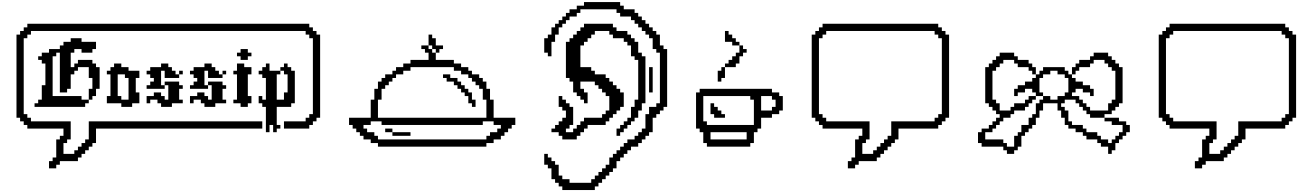

<svg xmlns="http://www.w3.org/2000/svg" viewBox="-20 -1449 12969 1897"><path d="M464.3 142.9V214.3H535.7V178.6H571.4V142.9H750V107.1H785.7V71.4H821.4V35.7H857.1V0H892.9V-35.7H928.6V-178.6H2571.4V-250H857.1V-71.4H821.4V-35.7H785.7V0H750V35.7H714.3V71.4H607.1V-35.7H642.9V-71.4H678.6V-250H285.7V-285.7H250V-321.4H214.3V-1071.4H250V-1107.1H285.7V-1142.9H3000V-1107.1H3035.7V-1071.4H3071.4V-321.4H3035.7V-285.7H3000V-250H2785.7V-178.6H3035.7V-214.3H3071.4V-250H3107.1V-285.7H3142.9V-1107.1H3107.1V-1142.9H3071.4V-1178.6H3035.7V-1214.3H250V-1178.6H214.3V-1142.9H178.6V-1107.1H142.9V-285.7H178.6V-250H214.3V-214.3H250V-178.6H607.1V-107.1H571.4V-71.4H535.7V107.1H500V142.9ZM321.4 -428.6V-392.9H821.4V-428.6H857.1V-464.3H785.7V-500H500V-892.9H535.7V-928.6H571.4V-535.7H642.9V-571.4H678.6V-714.3H714.3V-750H750V-785.7H857.1V-678.6H892.9V-571.4H857.1V-464.3H892.9V-500H928.6V-571.4H964.3V-785.7H928.6V-821.4H892.9V-857.1H750V-821.4H714.3V-785.7H678.6V-928.6H714.3V-964.3H785.7V-928.6H892.9V-964.3H928.6V-1035.7H785.7V-1071.4H678.6V-1035.7H607.1V-1000H571.4V-964.3H464.3V-928.6H392.9V-892.9H357.1V-857.1H392.9V-821.4H428.6V-607.1H392.9V-464.3H357.1V-428.6ZM1071.4 -500H1035.7V-428.6H1178.6V-392.9H1285.7V-428.6H1357.1V-535.7H1321.4V-678.6H1357.1V-750H1250V-785.7H1178.6V-821.4H1107.1V-785.7H1071.4V-750H1035.7V-714.3H1071.4ZM1178.6 -464.3V-500H1142.9V-714.3H1214.3V-678.6H1250V-464.3ZM1500 -500H1428.6V-428.6H1464.3V-464.3H1535.7V-428.6H1571.4V-392.9H1678.6V-428.6H1785.7V-464.3H1750V-571.4H1785.7V-607.1H1750V-642.9H1607.1V-607.1H1642.9V-464.3H1607.1V-500H1571.4V-535.7H1500ZM1428.6 -607.1V-571.4H1607.1V-607.1H1571.4V-750H1607.1V-678.6H1750V-714.3H1714.3V-750H1678.6V-785.7H1642.9V-821.4H1571.4V-785.7H1464.3V-750H1428.6V-714.3H1464.3V-678.6H1500V-642.9H1464.3V-607.1ZM1750 -750V-714.3H1785.7V-750ZM1928.6 -500H1857.1V-428.6H1892.9V-464.3H1964.3V-428.6H2000V-392.9H2107.1V-428.6H2214.3V-464.3H2178.6V-571.4H2214.3V-607.1H2178.6V-642.9H2035.7V-607.1H2071.4V-464.3H2035.7V-500H2000V-535.7H1928.6ZM1857.1 -607.1V-571.4H2035.7V-607.1H2000V-750H2035.7V-678.6H2178.6V-714.3H2142.9V-750H2107.1V-785.7H2071.4V-821.4H2000V-785.7H1892.9V-750H1857.1V-714.3H1892.9V-678.6H1928.6V-642.9H1892.9V-607.1ZM2178.6 -750V-714.3H2214.3V-750ZM2321.4 -821.4V-750H2285.7V-714.3H2321.4V-464.3H2285.7V-428.6H2357.1V-392.9H2428.6V-428.6H2464.3V-500H2428.6V-714.3H2464.3V-785.7H2392.9V-821.4ZM2321.4 -928.6V-892.9H2357.1V-857.1H2428.6V-892.9H2464.3V-928.6H2428.6V-964.3H2357.1V-928.6ZM2642.9 -750V-821.4H2607.1V-785.7H2571.4V-750H2535.7V-714.3H2571.4V-678.6H2607.1V-464.3H2571.4V-500H2535.7V-428.6H2571.4V-392.9H2607.1V-142.9H2642.9V-214.3H2678.6V-142.9H2714.3V-178.6H2750V-214.3H2714.3V-392.9H2857.1V-428.6H2892.9V-750H2857.1V-785.7H2821.4V-821.4H2785.7V-785.7H2750V-750H2785.7V-714.3H2821.4V-535.7H2785.7V-464.3H2714.3V-714.3H2750V-750Z M4785.7 -71.4H3714.3V-107.1H3678.6V-142.9H3607.1V-178.6H3571.4V-214.3H3642.9V-250H3750V-214.3H4750V-250H4857.1V-214.3H4928.6V-178.6H4892.9V-142.9H4821.4V-107.1H4785.7ZM3571.4 -107.1V-71.4H3642.9V-35.7H3714.3V0H4785.7V-35.7H4857.1V-71.4H4928.6V-107.1H4964.3V-142.9H5000V-178.6H5035.7V-214.3H5071.4V-285.7H4857.1V-464.3H4821.4V-571.4H4785.7V-642.9H4750V-678.6H4714.3V-714.3H4642.9V-750H4607.1V-785.7H4535.7V-821.4H4464.3V-857.1H4285.7V-928.6H4250V-964.3H4214.3V-1000H4142.9V-964.3H4178.6V-928.6H4214.3V-857.1H4035.7V-821.4H3964.3V-785.7H3892.9V-750H3857.1V-714.3H3785.7V-678.6H3750V-642.9H3714.3V-571.4H3678.6V-464.3H3642.9V-285.7H3428.6V-214.3H3464.3V-178.6H3500V-142.9H3535.7V-107.1ZM3714.3 -285.7V-464.3H3750V-571.4H3785.7V-607.1H3821.4V-642.9H3857.1V-678.6H3892.9V-714.3H3964.3V-750H4035.7V-785.7H4464.3V-750H4535.7V-714.3H4607.1V-678.6H4642.9V-642.9H4678.6V-607.1H4714.3V-571.4H4750V-464.3H4785.7V-285.7ZM3857.1 -178.6H3785.7V-142.9H3857.1ZM3857.1 -142.9V-107.1H4035.7V-142.9ZM4285.7 -964.3V-928.6H4321.4V-964.3H4357.1V-1000H4285.7V-1071.4H4250V-1107.1H4214.3V-1000H4250V-964.3ZM4642.9 -428.6V-392.9H4678.6V-464.3H4642.9V-535.7H4607.1V-571.4H4571.4V-607.1H4535.7V-642.9H4500V-678.6H4428.6V-714.3H4357.1V-678.6H4392.9V-642.9H4464.3V-607.1H4500V-571.4H4535.7V-535.7H4571.4V-500H4607.1V-428.6Z M5357.1 71.4V178.6H5392.9V214.3H5428.6V321.4H5464.3V357.1H5500V392.9H5535.7V428.6H5857.1V392.9H5892.9V357.1H5928.6V321.4H5964.3V285.7H6000V250H6035.7V214.3H6071.4V142.9H6107.1V107.1H6142.9V71.4H6178.6V35.7H6214.3V0H6285.7V-35.7H6321.4V-71.4H6357.1V-107.1H6392.9V-142.9H6428.6V-285.7H6464.3V-321.4H6500V-357.1H6535.7V-392.9H6571.4V-964.3H6535.7V-1000H6500V-1107.1H6464.3V-1142.9H6428.6V-1178.6H6392.9V-1214.3H6357.1V-1250H6321.4V-1285.7H6285.7V-1321.4H6250V-1357.1H6142.9V-1392.9H6107.1V-1428.6H5750V-1392.9H5678.6V-1357.1H5607.1V-1321.4H5571.4V-1285.7H5535.7V-1250H5500V-1214.3H5464.3V-1178.6H5428.6V-1107.1H5392.9V-1071.4H5357.1V-928.6H5392.9V-892.9H5428.6V-1035.7H5464.3V-1107.1H5500V-1178.6H5535.7V-1214.3H5571.4V-1250H5607.1V-1285.7H5678.6V-1321.4H5714.3V-1357.1H6071.4V-1321.4H6107.1V-1285.7H6214.3V-1250H6250V-1214.3H6285.7V-1178.6H6321.4V-1142.9H6357.1V-1107.1H6392.9V-1071.4H6428.6V-964.3H6464.3V-928.6H6500V-428.6H6464.3V-392.9H6392.9V-321.4H6357.1V-178.6H6321.4V-142.9H6285.7V-107.1H6250V-71.4H6178.6V-35.7H6142.9V0H6107.1V35.7H6071.4V71.4H6035.7V107.1H6000V178.6H5964.3V214.3H5928.6V250H5892.9V285.7H5857.1V321.4H5821.4V357.1H5607.1V321.4H5535.7V285.7H5500V178.6H5464.3V142.9H5428.6V107.1H5392.9V71.4ZM5571.4 -1035.7V-678.6H5607.1V-642.9H5642.9V-535.7H5678.6V-500H5714.3V-464.3H5750V-428.6H5785.7V-535.7H5750V-571.4H5714.3V-642.9H5857.1V-607.1H5892.9V-571.4H5928.6V-535.7H5964.3V-500H6000V-357.1H5964.3V-321.4H5928.6V-285.7H5750V-250H5714.3V-214.3H5678.6V-178.6H5642.9V-142.9H5571.4V-178.6H5607.1V-214.3H5642.9V-392.9H5607.1V-428.6H5571.4V-464.3H5535.7V-500H5500V-392.9H5535.7V-357.1H5571.4V-285.7H5535.7V-250H5500V-214.3H5464.3V-178.6H5428.6V-142.9H5500V-107.1H5535.7V-71.4H5678.6V-107.1H5714.3V-142.9H5750V-178.6H5785.7V-214.3H5964.3V-250H6000V-285.7H6035.7V-321.4H6071.4V-357.1H6107.1V-392.9H6142.9V-535.7H6107.1V-571.4H6071.4V-607.1H6035.7V-642.9H6000V-678.6H5964.3V-714.3H5857.1V-750H5821.4V-785.7H5714.3V-1000H5750V-1035.7H5785.7V-1071.4H5821.4V-1107.1H5857.1V-1142.9H6000V-1107.1H6035.7V-1071.4H6142.9V-1035.7H6178.6V-1000H6214.3V-892.9H6250V-857.1H6285.7V-464.3H6250V-392.9H6214.3V-285.7H6178.6V-250H6142.9V-214.3H6107.1V-178.6H6071.4V-107.1H6107.1V-142.9H6142.9V-178.6H6178.6V-214.3H6214.3V-250H6250V-285.7H6285.7V-357.1H6321.4V-428.6H6357.1V-892.9H6321.4V-928.6H6285.7V-1035.7H6250V-1071.4H6214.3V-1107.1H6178.6V-1142.9H6071.4V-1178.6H6035.7V-1214.3H5750V-1178.6H5714.3V-1142.9H5678.6V-1107.1H5642.9V-1071.4H5607.1V-1035.7ZM6392.9 -785.7V-535.7H6428.6V-785.7Z M6964.3 -35.7V0H7392.9V-35.7H7428.6V-142.9H7464.3V-178.6H7500V-285.7H7607.1V-321.4H7678.6V-357.1H7714.3V-500H7678.6V-535.7H7607.1V-571.4H6892.9V-535.7H6857.1V-178.6H6892.9V-142.9H6928.6V-35.7ZM7357.1 -71.4H7000V-142.9H7357.1ZM6964.3 -214.3V-250H6928.6V-500H7392.9V-464.3H7428.6V-214.3ZM7000 -428.6V-321.4H7035.7V-285.7H7142.9V-321.4H7107.1V-357.1H7071.4V-392.9H7035.7V-428.6ZM7500 -357.1V-500H7607.1V-464.3H7642.9V-392.9H7607.1V-357.1ZM7071.4 -750V-642.9H7107.1V-678.6H7142.9V-785.7H7107.1V-750ZM7142.9 -821.4V-785.7H7250V-821.4H7285.7V-892.9H7321.4V-928.6H7357.1V-964.3H7321.4V-1000H7285.7V-928.6H7250V-892.9H7214.3V-857.1H7178.6V-821.4ZM7285.7 -1000V-1035.7H7250V-1071.4H7214.3V-1107.1H7178.6V-1142.9H7142.9V-1035.7H7214.3V-1000Z M8357.1 142.9V214.3H8428.6V178.6H8464.3V142.9H8642.9V107.1H8678.6V71.4H8714.3V35.7H8750V0H8785.7V-35.7H8821.4V-71.4H8857.1V-178.6H9250V-214.3H9285.7V-250H9321.4V-285.7H9357.1V-1107.1H9321.4V-1142.9H9285.7V-1178.6H9250V-1214.3H8107.1V-1178.6H8071.4V-1142.9H8035.7V-1107.1H8000V-285.7H8035.7V-250H8071.4V-214.3H8107.1V-178.6H8500V-107.1H8464.3V-71.4H8428.6V107.1H8392.9V142.9ZM8500 71.4V-35.7H8535.7V-71.4H8571.4V-250H8142.9V-285.7H8107.1V-321.4H8071.4V-1071.4H8107.1V-1107.1H8142.9V-1142.9H9214.3V-1107.1H9250V-1071.4H9285.7V-321.4H9250V-285.7H9214.3V-250H8785.7V-107.1H8750V-71.4H8714.3V-35.7H8678.6V0H8642.9V35.7H8607.1V71.4Z M9642.9 -142.9V-35.7H9678.6V0H9892.9V35.7H9928.6V71.4H10000V35.7H10035.7V0H10071.4V-107.1H10107.1V-142.9H10142.9V-178.6H10178.6V-214.3H10214.3V-285.7H10250V-357.1H10285.7V-428.6H10428.6V-357.1H10464.3V-285.7H10500V-214.3H10535.7V-178.6H10607.1V-142.9H10678.6V-107.1H10714.3V-71.4H10821.4V-35.7H10857.1V0H10928.6V71.4H10964.3V35.7H11000V-35.7H11035.7V-71.4H11071.4V-107.1H11107.1V-142.9H11142.9V-214.3H11107.1V-250H11035.7V-285.7H10892.9V-250H10964.3V-214.3H11071.4V-142.9H11035.7V-107.1H11000V-71.4H10964.3V-35.7H10928.6V-71.4H10857.1V-107.1H10821.4V-142.9H10714.3V-178.6H10678.6V-214.3H10571.4V-250H10535.7V-357.1H10500V-392.9H10464.3V-428.6H10500V-464.3H10607.1V-428.6H10642.9V-392.9H10678.6V-357.1H10714.3V-321.4H10750V-285.7H10892.9V-321.4H10964.3V-357.1H11000V-392.9H11035.7V-428.6H11071.4V-785.7H11035.7V-821.4H11000V-857.1H10964.3V-892.9H10928.6V-928.6H10785.7V-892.9H10750V-857.1H10642.9V-821.4H10607.1V-785.7H10571.4V-714.3H10607.1V-750H10642.9V-785.7H10750V-821.4H10785.7V-857.1H10892.9V-821.4H10928.6V-785.7H10964.3V-750H11000V-464.3H10964.3V-428.6H10928.6V-357.1H10750V-392.9H10714.3V-428.6H10678.6V-464.3H10642.9V-500H10571.4V-535.7H10607.1V-571.4H10678.6V-535.7H10750V-500H10785.7V-571.4H10750V-607.1H10678.6V-642.9H10607.1V-678.6H10571.4V-714.3H10535.7V-750H10500V-785.7H10285.7V-750H10250V-714.3H10214.3V-678.6H10178.6V-642.9H10107.1V-607.1H10035.7V-571.4H10000V-500H10035.7V-535.7H10107.1V-571.4H10178.6V-535.7H10214.3V-500H10285.7V-535.7H10250V-678.6H10285.7V-714.3H10357.1V-750H10428.6V-714.3H10500V-678.6H10535.7V-535.7H10500V-500H10428.6V-464.3H10357.1V-500H10285.7V-464.3H10250V-428.6H10214.3V-321.4H10178.6V-285.7H10142.9V-214.3H10071.4V-142.9H10035.7V-107.1H10000V0H9928.6V-35.7H9892.9V-71.4H9714.3V-142.9H9785.7V-178.6H9821.4V-214.3H9857.1V-250H9892.9V-285.7H9964.3V-321.4H10000V-357.1H10107.1V-392.9H10142.9V-428.6H10178.6V-464.3H10214.3V-500H10142.9V-464.3H10107.1V-428.6H10000V-392.9H9964.3V-357.1H9857.1V-428.6H9821.4V-464.3H9785.7V-750H9821.4V-785.7H9857.1V-821.4H9892.9V-857.1H10000V-821.4H10035.7V-785.7H10142.9V-750H10178.6V-714.3H10214.3V-785.7H10178.6V-821.4H10142.9V-857.1H10035.7V-892.9H10000V-928.6H9857.1V-892.9H9821.4V-857.1H9785.7V-821.4H9750V-785.7H9714.3V-428.6H9750V-392.9H9785.7V-357.1H9821.4V-321.4H9857.1V-285.7H9821.4V-250H9785.7V-214.3H9750V-178.6H9678.6V-142.9Z M11785.7 142.9V214.3H11857.1V178.6H11892.9V142.9H12071.4V107.1H12107.1V71.4H12142.9V35.7H12178.6V0H12214.3V-35.7H12250V-71.4H12285.7V-178.6H12678.6V-214.3H12714.3V-250H12750V-285.7H12785.7V-1107.1H12750V-1142.9H12714.3V-1178.6H12678.6V-1214.3H11535.7V-1178.6H11500V-1142.9H11464.3V-1107.1H11428.6V-285.7H11464.3V-250H11500V-214.3H11535.7V-178.6H11928.6V-107.1H11892.9V-71.4H11857.1V107.1H11821.4V142.9ZM11928.6 71.4V-35.7H11964.3V-71.4H12000V-250H11571.4V-285.7H11535.7V-321.4H11500V-1071.4H11535.7V-1107.1H11571.4V-1142.9H12642.9V-1107.1H12678.6V-1071.4H12714.3V-321.4H12678.6V-285.7H12642.9V-250H12214.3V-107.1H12178.6V-71.4H12142.9V-35.7H12107.1V0H12071.4V35.7H12035.7V71.4Z"/></svg>

Font: Gossip Icons High Pixel
Style: Regular
Weight: 500
Designer: Deborah Khodanovich
Version: Version 1.001;Glyphs 3.3.1 (3343)